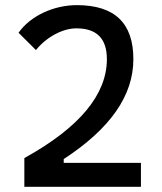

<svg xmlns="http://www.w3.org/2000/svg" viewBox="-20 -723 626 743"><path d="M74.2 0H525.4V-92.8H226.6V-107.4C408.2 -226.1 496.1 -354 496.1 -494.1C496.1 -633.8 423.8 -703.1 277.3 -703.1C186.5 -703.1 96.7 -660.6 51.8 -596.2L119.1 -529.3C160.2 -580.1 222.7 -613.3 275.4 -613.3C354.5 -613.3 393.6 -573.7 393.6 -494.1C393.6 -357.9 288.6 -229.5 74.2 -111.3Z"/></svg>

Font: Cascadia Code PL
Style: Regular
Weight: 400
Monospace: yes
Designer: Aaron Bell
Foundry: Saja Typeworks
Version: Version 2404.023